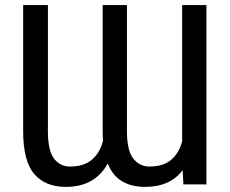

<svg xmlns="http://www.w3.org/2000/svg" viewBox="-20 -727 905 757"><path d="M71.3 -707H168.9V-210Q168.9 -132.8 193.1 -101.6Q217.3 -70.3 255.9 -70.3Q310.1 -70.3 342 -97.2Q374 -124 386.2 -171.9Q384.8 -190.4 384.8 -210V-707H480.5V-210Q480.5 -132.8 505.6 -101.6Q530.8 -70.3 569.3 -70.3Q623 -70.3 654.5 -96.7Q686 -123 698.2 -169.9V-707H793.9V0H703.1L700.2 -56.2Q650.4 9.8 552.7 9.8Q499 9.8 461.7 -12Q424.3 -33.7 404.8 -82.5Q380.9 -38.1 339.8 -14.2Q298.8 9.8 239.3 9.8Q158.2 9.8 114.7 -41.3Q71.3 -92.3 71.3 -210Z"/></svg>

Font: Pretendard Std
Style: Regular
Weight: 400
Designer: Base glyphs from Inter by Rasmus Andersson; Hangeul glyphs from Noto Sans CJK(Source Han Sans) by Jang Soo-young and Kan
Foundry: Kil Hyung-jin
Version: Version 1.309